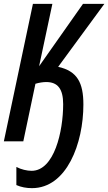

<svg xmlns="http://www.w3.org/2000/svg" viewBox="-21 -734 562 997"><path d="M145 243C326 243 412 10 412 -191C412 -305 380 -365 281 -387L521 -714H410L182 -390L251 -714H150L-1 0H100L163 -299C182 -305 204 -308 219 -308C279 -308 307 -272 307 -193C307 -52 261 153 143 153C119 153 89 146 64 133V227C89 238 116 243 145 243Z"/></svg>

Font: Noto Sans UI Condensed Medium
Style: Italic
Weight: 500
Width: 3
Italic angle: -12°
Designer: Monotype Design Team
Foundry: Monotype Imaging Inc.
Version: Version 1.901